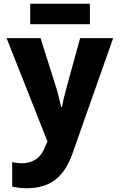

<svg xmlns="http://www.w3.org/2000/svg" viewBox="-20 -756 640 1023"><path d="M121 247Q218 247 277 200Q336 153 370 51L583 -553H407L334 -287Q319 -234 310 -186H306Q298 -217 293 -239.5Q288 -262 281 -284L196 -553H15L233 -2L224 17Q204 72 171 93Q138 114 96 114Q72 114 45 108V238Q84 247 121 247ZM141 -627V-736H459V-627Z"/></svg>

Font: Noto Sans Mono Extra
Style: Regular
Weight: 800
Designer: Monotype Design Team
Foundry: Monotype Imaging Inc.
Version: Version 1.900